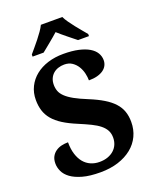

<svg xmlns="http://www.w3.org/2000/svg" viewBox="-169 -1028 924 1136"><g transform="rotate(-20 293.0 -460.5)"><path d="M264.2 9.8Q196.8 9.8 151.9 -2.9Q106.9 -15.6 79.8 -35.6Q52.7 -55.7 41.3 -80.6Q29.8 -105.5 29.8 -129.9Q29.8 -155.8 39.3 -173.3Q48.8 -190.9 64.7 -202.1Q80.6 -213.4 100.8 -218.3Q121.1 -223.1 143.1 -223.1Q143.1 -180.2 153.3 -147.7Q163.6 -115.2 181.6 -93.5Q199.7 -71.8 224.9 -60.8Q250 -49.8 279.8 -49.8Q309.1 -49.8 332 -58.1Q355 -66.4 371.1 -81.1Q387.2 -95.7 395.5 -115.5Q403.8 -135.3 403.8 -158.2Q403.8 -183.6 393.6 -203.4Q383.3 -223.1 362.5 -240Q341.8 -256.8 310.3 -272.2Q278.8 -287.6 236.8 -305.2Q184.6 -326.7 148.7 -349.4Q112.8 -372.1 90.8 -398.4Q68.8 -424.8 59.3 -455.6Q49.8 -486.3 49.8 -522.9Q49.8 -568.8 68.4 -606Q86.9 -643.1 119.6 -669.4Q152.3 -695.8 197.3 -710Q242.2 -724.1 294.9 -724.1Q350.1 -724.1 390.1 -715.1Q430.2 -706.1 456.3 -690.4Q482.4 -674.8 495.1 -653.6Q507.8 -632.3 507.8 -607.9Q507.8 -590.3 500.2 -575.2Q492.7 -560.1 477.3 -548.8Q461.9 -537.6 438.7 -531.2Q415.5 -524.9 384.8 -524.9Q384.8 -545.9 379.2 -570.1Q373.5 -594.2 360.8 -615Q348.1 -635.7 327.9 -649.4Q307.6 -663.1 278.8 -663.1Q258.8 -663.1 240.7 -657.2Q222.7 -651.4 209.2 -639.6Q195.8 -627.9 188 -610.6Q180.2 -593.3 180.2 -570.8Q180.2 -549.8 187 -531.2Q193.8 -512.7 212.2 -494.9Q230.5 -477.1 262.5 -459.2Q294.4 -441.4 345.2 -420.9Q396.5 -399.9 432.6 -377.9Q468.8 -356 491.9 -330.8Q515.1 -305.7 525.6 -275.6Q536.1 -245.6 536.1 -209Q536.1 -160.6 517.1 -120.4Q498 -80.1 462.4 -51.3Q426.8 -22.5 376.7 -6.3Q326.7 9.8 264.2 9.8ZM119.6 -784.2Q131.3 -798.3 147.2 -816.9Q163.1 -835.4 178.7 -855.2Q194.3 -875 208.3 -894.8Q222.2 -914.6 230 -931.2H364.7Q372.6 -914.6 386.5 -894.8Q400.4 -875 416 -855.2Q431.6 -835.4 447.3 -816.9Q462.9 -798.3 474.6 -784.2V-771H405.8Q395.5 -779.3 381.3 -790.5Q367.2 -801.8 352.1 -814Q336.9 -826.2 322.5 -838.4Q308.1 -850.6 296.9 -860.8Q285.6 -850.6 271.2 -838.4Q256.8 -826.2 241.9 -814Q227.1 -801.8 213.1 -790.5Q199.2 -779.3 189 -771H119.6Z"/></g></svg>

Font: Droid Serif
Style: Bold
Weight: 700
Designer: Monotype Design team
Foundry: Monotype Imaging Inc.
Version: Version 1.03